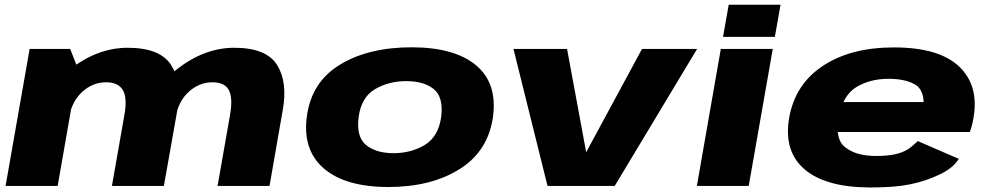

<svg xmlns="http://www.w3.org/2000/svg" viewBox="-20 -800 4254 826"><path d="M4 0H228L316 -502.5L282 -589.5H107.5ZM461.5 0H685L743 -327Q763.5 -447 715.8 -520.8Q668 -594.5 529.5 -594.5Q403 -594.5 286.2 -506Q169.5 -417.5 154 -328L276.5 -294Q289.5 -365 334.5 -405.5Q379.5 -446 436.5 -446Q488.5 -446 508.5 -412.5Q528.5 -379 515 -304.5ZM916 0H1139.5L1196.5 -327Q1218 -446.5 1172 -520.5Q1126 -594.5 987.5 -594.5Q861 -594.5 743.5 -504Q626 -413.5 611.5 -328L735 -294Q747.5 -365 792.5 -405.5Q837.5 -446 894 -446Q946.5 -446 964.5 -412.5Q982.5 -379 969.5 -304.5Z M1651 4.5Q1835 4.5 1957.8 -72.8Q2080.5 -150 2101 -298.5Q2120 -443 2027.2 -519.8Q1934.5 -596.5 1750.5 -596.5Q1565.5 -596.5 1442.5 -521.8Q1319.5 -447 1300 -298.5Q1281 -154 1373.8 -74.8Q1466.5 4.5 1651 4.5ZM1673 -141Q1598 -141 1555 -176Q1512 -211 1523 -297Q1534.5 -382 1593.5 -416.5Q1652.5 -451 1727.5 -451Q1803.5 -451 1846 -416.8Q1888.5 -382.5 1878 -297Q1866 -211.5 1807 -176.2Q1748 -141 1673 -141Z M2335.5 0H2624.5L2979 -589.5H2742L2502.5 -146.5H2501.5L2419.5 -589.5H2189Z M2978 0H3201L3304.5 -589.5H3081ZM3115 -779.5 3090.5 -641.5H3313.5L3338 -779.5Z M3725.5 6.5 3749.5 -129Q3665 -129 3619 -164.5Q3571 -198 3588 -292.5Q3604.5 -388.5 3663.5 -425Q3723 -461 3802 -461Q3883 -461 3925.5 -430.5Q3952 -407.5 3953.5 -361H3580.5L3558 -232H4152Q4162.5 -258.5 4168 -293Q4192.5 -432.5 4105.5 -514.5Q4019 -596 3825.5 -596Q3640 -596 3520 -516.5Q3400.5 -437.5 3375 -293Q3350.5 -148.5 3442 -71Q3533.5 6.5 3725.5 6.5ZM3749.5 -129 3725.5 6.5Q3832 6.5 3897.5 -7.5Q3962 -20.5 4021.5 -49Q4079.5 -76 4105 -116.5L3928.5 -193Q3907 -172 3885.5 -157.5Q3863 -143.5 3831.5 -136.5Q3799 -129 3749.5 -129Z"/></svg>

Font: Anybody Expanded ExtraBold
Style: Italic
Weight: 800
Width: 7
Italic angle: -10°
Version: Version 1.113;gftools[0.9.25]